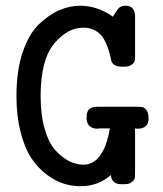

<svg xmlns="http://www.w3.org/2000/svg" viewBox="-20 -639 565 667"><path d="M37.1 -306.2Q37.1 -393.1 58.6 -457Q80.1 -521 115 -554.4Q149.9 -587.9 186 -603.5Q222.2 -619.1 258.8 -619.1Q317.9 -619.1 372.1 -581.1Q387.2 -606 394.5 -612.5Q401.9 -619.1 416 -619.1Q449.2 -619.1 449.2 -580.1V-442.9Q449.2 -433.1 447.5 -426.5Q445.8 -419.9 436.3 -413.6Q426.8 -407.2 410.2 -407.2H405.8Q376 -407.2 368.2 -423.8Q367.2 -424.8 364 -439.9Q360.8 -455.1 355.5 -470.9Q350.1 -486.8 340.6 -503.9Q331.1 -521 312.5 -532Q293.9 -543 270 -543Q213.9 -543 167.5 -486.6Q121.1 -430.2 121.1 -305.2Q121.1 -239.3 135.5 -190.2Q149.9 -141.1 173.3 -116Q196.8 -90.8 220.9 -78.9Q245.1 -66.9 269 -66.9Q339.8 -66.9 361.8 -192.9H324.2L321.8 -191.9H319.8Q280.8 -191.9 280.8 -230Q280.8 -252.9 290.8 -260.5Q300.8 -268.1 318.8 -268.1H454.1Q468.3 -268.1 475.6 -266.6Q482.9 -265.1 489.5 -255.6Q496.1 -246.1 496.1 -227.1Q496.1 -191.9 457 -191.9Q456.1 -191.9 453.1 -192.4Q450.2 -192.9 449.2 -192.9V-40Q449.2 -27.8 448.7 -22Q448.2 -16.1 439.2 -7.6Q430.2 1 412.1 1H401.9Q367.7 1 365.2 -30.8Q320.8 7.8 260.3 7.8Q259.8 7.8 258.8 7.8Q230 7.8 201.4 -1Q172.9 -9.8 142.3 -32.5Q111.8 -55.2 88.9 -89.6Q65.9 -124 51.5 -180.2Q37.1 -236.3 37.1 -306.2Z"/></svg>

Font: CMU Typewriter Text
Style: Bold
Weight: 700
Version: Version 0.7.0